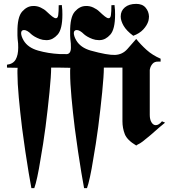

<svg xmlns="http://www.w3.org/2000/svg" viewBox="-20 -743 872 991"><path d="M16 -394V-409Q48 -413 61 -436Q74 -459 74 -497Q74 -507 73.5 -518.5Q73 -530 71 -542Q70 -551 70 -560V-576Q69 -655 94.5 -683.5Q120 -712 151 -712Q171 -713 190 -704Q209 -695 220 -684Q238 -667 249.5 -658Q261 -649 268 -649Q278 -648 280.5 -665Q283 -682 283 -716L299 -717Q301 -703 301.5 -691Q302 -679 302 -668Q302 -592 277.5 -564.5Q253 -537 224 -536H217Q201 -536 186 -541.5Q171 -547 159 -554Q153 -557 149 -560.5Q145 -564 142 -566Q131 -577 121.5 -582.5Q112 -588 104 -588Q97 -588 93 -584Q89 -580 89 -572Q89 -565 92 -555.5Q95 -546 102 -534Q124 -497 176.5 -482Q229 -467 288 -464H315Q346 -459 346 -497Q346 -507 345.5 -518.5Q345 -530 343 -542Q342 -551 342 -560V-576Q341 -655 366.5 -683.5Q392 -712 423 -712Q443 -713 462 -704Q481 -695 492 -684Q510 -667 521.5 -658Q533 -649 540 -649Q550 -648 552.5 -665Q555 -682 555 -716L571 -717Q573 -703 573.5 -691Q574 -679 574 -668Q574 -592 549.5 -564.5Q525 -537 496 -536H489Q473 -536 458 -541.5Q443 -547 431 -554Q425 -557 421 -560.5Q417 -564 414 -566Q403 -577 393.5 -582.5Q384 -588 376 -588Q369 -588 365 -584Q361 -580 361 -572Q361 -565 364 -555.5Q367 -546 374 -534Q396 -497 448 -482Q535 -458 573.5 -459.5Q612 -461 637.5 -490Q663 -519 683 -542Q706 -513 736.5 -485.5Q767 -458 809 -440V-425H798Q778 -426 767.5 -414Q757 -402 754 -387Q753 -385 753 -382V-150Q753 -126 762 -111.5Q771 -97 784 -97Q792 -97 800 -102Q808 -107 816 -117L832 -110Q800 -84 779 -65Q758 -46 739 -31Q727 -21 715.5 -12Q704 -3 689 4Q688 5 686.5 6Q685 7 683 8Q636 -20 624 -51Q612 -82 612 -117V-394H516Q516 -353 507.5 -267.5Q499 -182 487 -88Q481 -44 474.5 -1Q468 42 461 80Q453 131 444.5 170Q436 209 429 228H414Q408 198 400 148.5Q392 99 383 40Q379 10 374.5 -20.5Q370 -51 366 -82Q356 -163 349 -239.5Q342 -316 342 -365V-380Q342 -387 343 -393L288 -394H244Q244 -353 235.5 -267.5Q227 -182 215 -88Q209 -44 202.5 -1Q196 42 189 80Q181 131 172.5 170Q164 209 157 228H142Q136 198 128 148.5Q120 99 111 40Q107 10 102.5 -20.5Q98 -51 94 -82Q84 -163 77 -239.5Q70 -316 70 -365V-380Q70 -387 71 -393ZM667 -559Q633 -584 618 -610Q603 -636 603 -658Q603 -687 624.5 -705Q646 -723 683 -723Q715 -723 731.5 -703.5Q748 -684 749 -658Q749 -652 748 -646Q747 -640 746 -635Q739 -612 719.5 -591Q700 -570 667 -558Z"/></svg>

Font: Fette UNZ Fraktur
Style: Regular
Weight: 900
Foundry: UNZ1 Extensions by Catfonts.de
Version: Version 0.000 2012 initial release